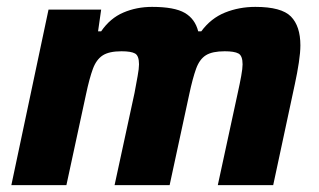

<svg xmlns="http://www.w3.org/2000/svg" viewBox="-20 -538 928 558"><path d="M13 0 121 -510H274L265 -447H274Q300 -485 338.5 -501.5Q377 -518 422 -518Q487 -518 517 -500.5Q547 -483 556 -447H565Q593 -485 634 -501.5Q675 -518 722 -518Q798 -518 825.5 -490Q853 -462 853 -406Q853 -386 848.5 -356Q844 -326 837 -294L774 0H613L671 -268Q677 -295 681 -317Q685 -339 685 -351Q685 -376 673 -382.5Q661 -389 633 -389Q597 -389 578.5 -377.5Q560 -366 550 -338.5Q540 -311 530 -264L473 0H313L371 -268Q376 -295 380 -317Q384 -339 384 -351Q384 -376 372.5 -382.5Q361 -389 333 -389Q297 -389 278.5 -377Q260 -365 250 -338Q240 -311 230 -264L173 0Z"/></svg>

Font: Saira
Style: Bold Italic
Weight: 700
Italic angle: -12°
Designer: Hector Gatti with collaboration of the Omnibus-Type team
Foundry: Omnibus-Type
Version: Version 1.100; ttfautohint (v1.8.3)